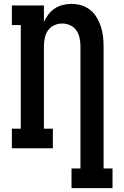

<svg xmlns="http://www.w3.org/2000/svg" viewBox="-20 -763 640 988"><path d="M348 205V104H394V-525Q394 -546 389.5 -567.5Q385 -589 373 -606.5Q361 -624 341 -633Q321 -642 300 -642Q279 -642 259 -633Q239 -624 227 -606.5Q215 -589 210.5 -567.5Q206 -546 206 -525V-101H252V0H41V-101H87V-634H41V-735H206V-650Q215 -670 229 -688.5Q243 -707 262 -719.5Q281 -732 303.5 -737.5Q326 -743 348 -743Q374 -743 399 -735.5Q424 -728 444 -712Q464 -696 477.5 -673.5Q491 -651 499 -626.5Q507 -602 510 -576.5Q513 -551 513 -525V104H559V205Z"/></svg>

Font: Iosevka Slab Extended
Style: Bold
Weight: 700
Width: 7
Monospace: yes
Designer: Belleve Invis
Foundry: Belleve Invis
Version: Version 11.1.0; ttfautohint (v1.8.3)